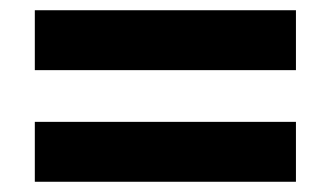

<svg xmlns="http://www.w3.org/2000/svg" viewBox="-20 -442 647 375"><path d="M558 -422V-305H48V-422ZM558 -204V-87H48V-204Z"/></svg>

Font: Chivo ExtraBold
Style: Regular
Weight: 800
Designer: Hector Gatti
Foundry: Omnibus-Type
Version: Version 1.007